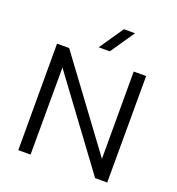

<svg xmlns="http://www.w3.org/2000/svg" viewBox="-153 -995 1030 1118"><g transform="rotate(20 362.0 -436.0)"><path d="M638 -660 637 0H562L163 -540L162 0H86V-660H161L561 -119V-660ZM423 -872H492L390 -723H321Z"/></g></svg>

Font: Nata Sans
Style: Regular
Weight: 400
Designer: Daniel Uzquiano Cruz
Version: Version 1.001